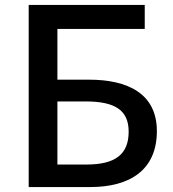

<svg xmlns="http://www.w3.org/2000/svg" viewBox="-20 -756 699 776"><path d="M96 0H345C505 0 614 -69 614 -226C614 -378 496 -434 340 -434H212V-639H565V-736H96ZM212 -91V-346H326C443 -346 500 -312 500 -224C500 -132 446 -91 329 -91Z"/></svg>

Font: Spoqa Han Sans Neo Medium
Style: Regular
Weight: 500
Designer: [Spoqa Han Sans Neo] Dong-huui Kim  Younghwa Kang  Yujin Lee  [Noto Sans] Ryoko NISHIZUKA  (kana & ideographs); Paul D. 
Foundry: Spoqa (http://www.spoqa-han-sans.com)
Version: Version 1.000